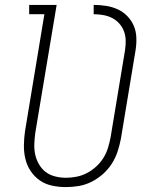

<svg xmlns="http://www.w3.org/2000/svg" viewBox="-20 -755 640 783"><path d="M248 8Q220 8 192 2Q164 -4 142 -19.5Q120 -35 105 -57.5Q90 -80 83.5 -107Q77 -134 77.5 -163Q78 -192 82 -220L161 -697H99V-735H211L124 -214Q121 -192 120 -169Q119 -146 123.5 -125Q128 -104 139 -85Q150 -66 166.5 -53.5Q183 -41 205 -35.5Q227 -30 249 -30Q271 -30 293 -34.5Q315 -39 335 -49.5Q355 -60 372.5 -76Q390 -92 402 -111.5Q414 -131 420.5 -152.5Q427 -174 431 -195Q446 -284 460.5 -373Q475 -462 490 -551Q493 -571 492.5 -590.5Q492 -610 485.5 -627.5Q479 -645 466.5 -659Q454 -673 437.5 -681.5Q421 -690 401.5 -693.5Q382 -697 362 -697V-735Q388 -735 413 -731Q438 -727 460 -717Q482 -707 499 -689.5Q516 -672 525.5 -650Q535 -628 536 -602Q537 -576 533 -551L473 -189Q468 -163 459.5 -137Q451 -111 436 -87.5Q421 -64 399.5 -45Q378 -26 353 -13.5Q328 -1 301.5 3.5Q275 8 248 8Z"/></svg>

Font: Iosevka Etoile XLtObl
Style: Regular
Weight: 200
Italic angle: -9°
Designer: Belleve Invis
Foundry: Belleve Invis
Version: Version 15.5.2; ttfautohint (v1.8.4)